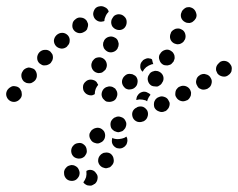

<svg xmlns="http://www.w3.org/2000/svg" viewBox="-35 -298 769 620"><path d="M234 291Q234 291 234 291Q235 291 235 292Q238 296 242 298Q246 301 251 301Q256 302 261 301Q266 299 270 296H271Q279 289 280 279Q282 269 275 261Q270 253 261 251Q252 249 244 254Q244 255 244 256Q244 256 244 256Q245 265 243 274Q240 283 234 291ZM213 241Q209 238 204 236Q200 235 195 235Q190 236 185 238Q181 240 178 244Q174 248 173 252Q171 257 172 262Q172 263 172 264Q173 274 181 281Q189 287 200 286Q210 285 216 277Q223 269 222 258Q222 258 222 258Q221 253 219 249Q217 244 213 241ZM292 240Q296 243 301 244Q305 246 310 245Q315 244 320 242Q324 239 327 235L328 234Q334 226 332 216Q331 206 323 199Q319 196 314 195Q309 194 304 195Q299 195 295 198Q291 200 288 204L287 205Q281 213 282 224Q284 234 292 240ZM236 169Q228 162 218 164Q207 165 201 173L200 174Q194 182 195 192Q196 202 204 209Q213 215 223 214Q233 213 240 205V204Q247 196 245 186Q244 175 236 169ZM373 169 372 170Q369 175 365 177Q361 180 356 181Q351 182 347 181Q342 181 338 178Q330 173 327 164Q325 156 328 147Q330 148 331 149Q340 152 350 151Q359 150 367 147L368 146Q371 145 373 143Q374 145 375 147Q376 149 376 151Q377 156 376 160Q375 165 373 169ZM301 126Q298 122 294 119Q290 116 285 115Q281 114 276 115Q271 116 267 118L266 119Q261 121 259 125Q256 129 254 134Q253 139 254 144Q255 149 258 153Q260 157 264 160Q268 163 273 164Q278 166 283 165Q288 164 292 161H293Q302 155 304 145Q306 135 301 126ZM371 112Q373 107 373 102Q373 97 370 92Q366 83 356 80Q346 76 337 81H336Q327 86 323 95Q320 105 324 115Q326 119 330 122Q334 126 339 127Q343 129 348 129Q353 128 358 126H359Q363 124 366 120Q370 116 371 112ZM441 60Q436 51 427 47Q417 44 408 48L407 49Q397 53 393 63Q390 72 394 82Q398 91 408 95Q418 98 427 94H428Q438 89 441 80Q445 70 441 60ZM511 47Q513 42 513 37Q513 32 510 28Q506 18 496 15Q486 11 477 16H476Q472 18 468 22Q465 26 463 31Q462 35 462 40Q462 45 464 50Q469 59 479 62Q488 66 498 61H499Q503 59 506 55Q510 51 511 47ZM342 -4Q340 -8 337 -12Q333 -15 329 -17Q324 -19 319 -19Q314 -19 310 -17H309Q299 -13 295 -3Q291 7 295 16Q297 21 301 24Q304 28 309 30Q314 31 319 31Q324 31 328 29H329Q339 25 342 15Q346 6 342 -4ZM35 2Q35 -3 32 -7Q30 -12 26 -15Q22 -18 17 -19Q12 -20 7 -20Q2 -19 -2 -16Q-6 -14 -9 -10L-10 -9Q-16 -1 -15 9Q-13 20 -5 26Q3 32 13 31Q24 29 30 21L31 20Q34 16 35 12Q36 7 35 2ZM581 11Q582 6 582 1Q581 -4 579 -8Q574 -17 564 -20Q554 -23 545 -18H544Q540 -16 537 -12Q533 -8 532 -3Q531 2 531 7Q531 12 534 16Q539 25 549 28Q558 31 568 26H569Q573 24 576 20Q579 16 581 11ZM405 25Q405 22 406 18Q407 15 408 12L409 11Q414 2 424 -1Q434 -4 443 2Q445 3 447 4Q449 6 451 8Q445 15 442 23Q441 26 440 29Q438 28 435 26Q425 23 415 23Q410 24 405 25ZM241 3Q237 -1 235 -5Q233 -10 233 -15Q233 -16 233 -17Q233 -27 241 -34Q248 -41 258 -41Q263 -41 268 -39Q272 -38 276 -34Q278 -32 279 -29Q281 -27 282 -24Q277 -18 274 -11Q271 -3 271 6Q268 8 265 9Q262 10 259 10Q254 10 249 8Q244 6 241 3ZM645 -47Q643 -51 639 -54Q635 -57 630 -58Q625 -60 620 -59Q615 -58 611 -56L610 -55Q601 -50 599 -40Q596 -30 602 -21Q604 -16 608 -13Q612 -11 617 -9Q622 -8 627 -9Q632 -10 636 -12L637 -13Q646 -18 648 -28Q651 -38 645 -47ZM405 -50Q402 -54 397 -56Q393 -59 388 -59Q383 -60 378 -59Q374 -58 370 -55L369 -54Q361 -48 359 -37Q358 -27 364 -19Q367 -15 371 -12Q375 -10 380 -9Q385 -9 390 -10Q395 -11 399 -14L400 -15Q408 -21 409 -31Q411 -41 405 -50ZM455 -21Q460 -19 465 -19Q470 -18 475 -19Q479 -21 483 -24Q487 -27 489 -32L490 -33Q495 -42 492 -52Q489 -61 480 -66Q475 -69 470 -69Q465 -70 461 -68Q456 -67 452 -64Q448 -61 446 -56L445 -55Q440 -46 443 -36Q446 -26 455 -21ZM76 -74Q72 -77 67 -78Q62 -80 57 -80Q52 -79 48 -77Q44 -75 40 -71V-70Q33 -62 34 -52Q35 -42 42 -35Q46 -32 51 -30Q56 -29 61 -29Q66 -29 70 -32Q74 -34 78 -38Q85 -46 84 -57Q83 -67 76 -74ZM713 -72Q714 -77 713 -82Q712 -86 709 -90Q703 -99 693 -101Q683 -103 674 -97V-96Q670 -93 667 -89Q664 -85 663 -80Q662 -75 663 -70Q665 -65 667 -61Q673 -53 684 -51Q694 -49 702 -55L703 -56Q707 -58 710 -63Q713 -67 713 -72ZM273 -65Q277 -63 282 -62Q287 -62 292 -63Q296 -64 300 -68Q304 -71 307 -75V-76Q312 -85 309 -95Q306 -105 297 -110Q293 -112 288 -113Q283 -113 278 -112Q273 -111 269 -107Q266 -104 263 -100V-99Q258 -90 261 -80Q264 -70 273 -65ZM454 -90Q457 -91 460 -91Q459 -94 458 -97Q457 -102 456 -106Q454 -108 450 -109Q447 -109 444 -110Q439 -110 435 -108Q430 -106 426 -103V-102Q418 -95 418 -85Q417 -74 425 -67Q425 -66 425 -66Q425 -66 425 -66L426 -67Q430 -75 437 -81Q445 -87 454 -90ZM136 -113Q136 -118 134 -123Q131 -127 128 -131Q120 -138 110 -137Q100 -137 92 -129Q85 -121 85 -111Q85 -100 93 -93Q97 -90 101 -88Q106 -86 111 -87Q116 -87 120 -89Q125 -91 128 -94L129 -95Q132 -99 134 -103Q136 -108 136 -113ZM492 -89Q496 -87 501 -87Q506 -86 511 -88Q516 -89 519 -92Q523 -96 526 -100V-101Q528 -105 529 -110Q529 -115 528 -120Q526 -125 523 -129Q520 -132 515 -135Q506 -140 496 -136Q487 -133 482 -124L481 -123Q476 -114 480 -104Q483 -94 492 -89ZM299 -147Q300 -142 303 -139Q306 -135 311 -132Q320 -127 330 -130Q340 -133 345 -142V-143Q348 -148 348 -153Q349 -157 347 -162Q346 -167 343 -171Q340 -175 335 -177Q326 -182 316 -179Q306 -176 301 -167V-166Q298 -162 298 -157Q297 -152 299 -147ZM184 -184Q176 -192 166 -192Q156 -192 148 -185L147 -184Q140 -177 139 -167Q139 -157 146 -149Q153 -142 164 -141Q174 -141 182 -148V-149Q190 -156 190 -166Q191 -176 184 -184ZM527 -158Q532 -156 537 -155Q542 -155 546 -156Q551 -158 555 -161Q559 -164 561 -169L562 -170Q566 -179 563 -189Q560 -199 551 -203Q546 -206 541 -206Q536 -206 532 -205Q527 -203 523 -200Q519 -197 517 -193V-192Q512 -182 515 -172Q518 -163 527 -158ZM249 -213Q250 -218 249 -222Q247 -227 245 -231Q238 -240 228 -241Q218 -243 210 -237L209 -236Q200 -230 199 -220Q197 -209 203 -201Q209 -193 220 -191Q230 -190 238 -196H239Q243 -199 246 -203Q248 -208 249 -213ZM332 -208Q335 -205 340 -203Q345 -201 350 -201Q360 -201 367 -208Q374 -216 374 -226Q374 -227 374 -228Q374 -238 366 -245Q359 -252 348 -252Q344 -252 339 -250Q334 -248 331 -244Q328 -240 326 -236Q324 -231 324 -226Q324 -226 324 -226Q324 -221 326 -216Q328 -211 332 -208ZM562 -227Q567 -224 572 -224Q577 -223 582 -225Q586 -226 590 -230Q594 -233 596 -237L597 -238Q602 -247 598 -257Q595 -267 586 -272Q582 -274 577 -275Q572 -275 567 -274Q562 -272 559 -269Q555 -266 552 -261V-260Q547 -251 550 -241Q553 -232 562 -227ZM299 -229H298Q288 -226 279 -231Q270 -236 267 -246Q264 -255 269 -265Q273 -274 283 -277H284Q294 -280 303 -275Q313 -271 316 -261Q316 -261 316 -261Q316 -261 316 -261Q315 -260 315 -259Q308 -252 305 -243Q302 -237 302 -230Q301 -230 301 -230Q300 -230 299 -229Z"/></svg>

Font: FRB American Cursive Guidelines Arrows Dotted Black
Style: Bold Italic
Weight: 900
Italic angle: -25°
Version: Version 2.0;Modular Font Editor K font №1